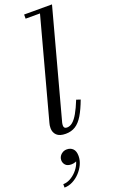

<svg xmlns="http://www.w3.org/2000/svg" viewBox="-212 -796 705 1155"><g transform="rotate(-20 140.5 -219.0)"><path d="M104 10Q65 10 46.8 -7.5Q28.5 -25 28.5 -53Q28.5 -63 29.8 -70.8Q31 -78.5 33 -85L205 -723.5H113V-750H291.5L105.5 -60Q104.5 -55.5 104 -50.8Q103.5 -46 103.5 -42.5Q103.5 -23 123.5 -23Q143 -23 160.2 -37.5Q177.5 -52 195 -82.5Q212.5 -113 232 -161.5L258 -153Q236.5 -95.5 214.8 -59.5Q193 -23.5 166.5 -6.8Q140 10 104 10ZM-14.5 311.5V289.5Q7.5 289.5 29.8 277.8Q52 266 70.2 246.5Q88.5 227 99 203.5Q109.5 180 108 156H129.5Q129.5 167.5 120.8 176.2Q112 185 99 189.8Q86 194.5 73 194.5Q47 194.5 35 181.2Q23 168 23 149.5Q23 136.5 30 125.2Q37 114 49.2 107Q61.5 100 76.5 100Q100 100 115 115Q130 130 130 161.5Q130 188.5 117.8 215Q105.5 241.5 84.8 263.5Q64 285.5 38.2 298.5Q12.5 311.5 -14.5 311.5Z"/></g></svg>

Font: Bodoni Moda 9pt
Style: Italic
Weight: 400
Italic angle: -13°
Designer: Owen Earl
Foundry: indestructible type
Version: Version 2.005